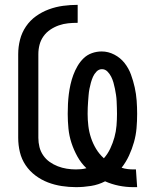

<svg xmlns="http://www.w3.org/2000/svg" viewBox="-20 -763 640 791"><path d="M529 8Q499 8 469.5 2Q440 -4 413 -16Q386 -2 355 3Q324 8 293 8Q264 8 234.5 3.5Q205 -1 177.5 -11.5Q150 -22 126 -40Q102 -58 85.5 -82.5Q69 -107 62 -136Q55 -165 55 -195V-540Q55 -570 62.5 -599.5Q70 -629 87 -654Q104 -679 128.5 -696.5Q153 -714 181.5 -724.5Q210 -735 240 -739Q270 -743 300 -743V-669Q280 -669 260.5 -667Q241 -665 222.5 -658.5Q204 -652 187.5 -641Q171 -630 159.5 -614Q148 -598 143 -579Q138 -560 138 -540V-195Q138 -176 142.5 -157.5Q147 -139 158 -123Q169 -107 184.5 -96Q200 -85 218 -78Q236 -71 255 -68Q274 -65 293 -65Q303 -65 314 -66Q325 -67 336 -70Q314 -91 299 -118Q284 -145 274.5 -174Q265 -203 262 -233.5Q259 -264 259 -294Q259 -314 260 -334.5Q261 -355 263.5 -375Q266 -395 270.5 -415Q275 -435 282 -454Q289 -473 299.5 -491Q310 -509 324.5 -523Q339 -537 358.5 -544Q378 -551 399 -551Q426 -551 451 -538Q476 -525 493 -503.5Q510 -482 519.5 -456Q529 -430 535 -403Q541 -376 543 -348.5Q545 -321 545 -294Q545 -264 542.5 -235Q540 -206 532 -177.5Q524 -149 511.5 -122Q499 -95 481 -72Q493 -68 505.5 -66.5Q518 -65 530 -65Q533 -65 535.5 -65Q538 -65 540 -65L545 8Q541 8 537 8Q533 8 529 8ZM408 -111Q424 -129 434.5 -151.5Q445 -174 451.5 -197.5Q458 -221 460 -245.5Q462 -270 462 -294Q462 -307 461.5 -320Q461 -333 460.5 -346Q460 -359 458 -372Q456 -385 453.5 -397.5Q451 -410 447.5 -422.5Q444 -435 438 -447Q432 -459 422.5 -468.5Q413 -478 400 -478Q387 -478 377.5 -468Q368 -458 363 -446.5Q358 -435 354.5 -422.5Q351 -410 348.5 -397Q346 -384 345 -371Q344 -358 343 -345.5Q342 -333 341.5 -320Q341 -307 341 -294Q341 -269 344 -244Q347 -219 355 -195Q363 -171 376 -149.5Q389 -128 408 -111Z"/></svg>

Font: Iosevka Slab Extended
Style: Regular
Weight: 400
Width: 7
Monospace: yes
Designer: Belleve Invis
Foundry: Belleve Invis
Version: Version 11.1.1; ttfautohint (v1.8.3)